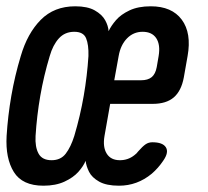

<svg xmlns="http://www.w3.org/2000/svg" viewBox="-40 -580 660 610"><path d="M544 -334Q536 -291 512 -270.5Q488 -250 445 -250H310L292 -148Q286 -113 299 -92Q312 -71 341 -71Q367 -71 387 -87Q394 -92 399 -99Q413 -115 422.5 -121.5Q432 -128 444 -128Q477 -128 487 -112Q497 -96 479 -70Q463 -46 442 -28Q396 10 338 10Q298 10 275 -3Q252 -16 243 -34Q234 -52 232 -69Q225 -52 209 -34Q193 -16 165 -3Q137 10 98 10Q31 10 4 -33.5Q-23 -77 -19 -148Q-15 -212 -4 -275.5Q7 -339 26 -402Q47 -474 89.5 -517Q132 -560 199 -560Q238 -560 261 -547Q284 -534 294 -516Q304 -498 305 -481Q313 -498 328.5 -516Q344 -534 371.5 -547Q399 -560 439 -560Q506 -560 537.5 -517.5Q569 -475 556 -402ZM124 -71Q153 -71 169 -92Q185 -113 196 -148Q215 -212 226 -275.5Q237 -339 241 -402Q242 -438 233.5 -458.5Q225 -479 196 -479Q166 -479 147 -458Q128 -437 118 -402Q99 -339 88 -275.5Q77 -212 73 -148Q71 -113 82.5 -92Q94 -71 124 -71ZM323 -325H408Q430 -325 442 -335Q454 -345 458 -367L464 -402Q470 -438 456.5 -458.5Q443 -479 413 -479Q384 -479 363.5 -458Q343 -437 337 -402Z"/></svg>

Font: Maple Mono Medium
Style: Italic
Weight: 500
Italic angle: -10°
Monospace: yes
Designer: subframe7536
Version: Version 7.000